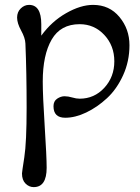

<svg xmlns="http://www.w3.org/2000/svg" viewBox="-20 -476 575 786"><path d="M118 290Q99 290 84.5 275.5Q70 261 70 234Q70 229 79.5 168Q89 107 89 -36Q89 -179 84 -298Q83 -321 66.5 -351Q50 -381 50 -404Q50 -427 65 -441.5Q80 -456 99 -456Q149 -456 149 -377V-330Q191 -388 250.5 -422Q310 -456 361 -456Q428 -456 469 -406.5Q510 -357 510 -291Q510 -225 484 -168Q458 -111 418 -74Q378 -37 333 -15.5Q288 6 247 6Q199 6 199 -41Q199 -62 214 -72Q229 -82 244 -82Q259 -82 275.5 -77Q292 -72 306 -72Q366 -72 407 -116.5Q448 -161 448 -225Q448 -289 407 -333Q366 -377 306 -377Q228 -377 191.5 -314Q155 -251 155 -142Q155 -84 163 41Q171 166 171 211Q171 290 118 290Z"/></svg>

Font: Macondo Swash Caps
Style: Regular
Weight: 400
Designer: John Vargas Beltran
Foundry: John Vargas Beltran
Version: Version 2.001